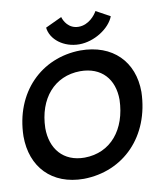

<svg xmlns="http://www.w3.org/2000/svg" viewBox="-97 -991 943 1082"><g transform="rotate(-10 374.0 -450.0)"><path d="M415 -839C357 -839 333 -888 327 -910L233 -866C240 -797 313 -741 401 -741C488 -741 578 -800 603 -866L523 -910C511 -888 473 -839 415 -839ZM320 -107C198 -107 130 -191 130 -309C134 -477 231 -590 379 -591C501 -591 570 -512 570 -394C565 -225 470 -108 320 -107ZM1 -285C1 -109 112 10 295 10C523 7 692 -163 699 -416C699 -590 585 -706 400 -706C176 -703 6 -536 1 -285Z"/></g></svg>

Font: Cantarell
Style: BoldOblique
Weight: 700
Italic angle: -8°
Designer: Dave Crossland
Version: Version 0.024